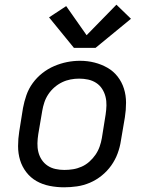

<svg xmlns="http://www.w3.org/2000/svg" viewBox="-20 -790 640 818"><path d="M253 8Q222 8 191.5 2Q161 -4 135.5 -18.5Q110 -33 92 -56.5Q74 -80 65.5 -108Q57 -136 57 -167.5Q57 -199 62 -230L78 -330Q83 -357 92.5 -384.5Q102 -412 119.5 -436Q137 -460 160.5 -478.5Q184 -497 211 -508.5Q238 -520 265.5 -525.5Q293 -531 321 -531Q353 -531 382.5 -523.5Q412 -516 437.5 -501.5Q463 -487 481 -464Q499 -441 508 -412.5Q517 -384 517 -352.5Q517 -321 512 -290L495 -190Q491 -163 481 -136Q471 -109 454 -85Q437 -61 413.5 -42Q390 -23 363 -11.5Q336 0 308 4Q280 8 253 8ZM254 -66Q273 -66 291.5 -69Q310 -72 328 -80Q346 -88 361 -101.5Q376 -115 387 -131Q398 -147 404.5 -165.5Q411 -184 414 -202L430 -302Q433 -322 433.5 -341Q434 -360 429.5 -378Q425 -396 415 -411.5Q405 -427 389.5 -437Q374 -447 355.5 -451Q337 -455 317 -455Q299 -455 280.5 -451.5Q262 -448 244.5 -439.5Q227 -431 212 -418Q197 -405 186 -388.5Q175 -372 169 -354Q163 -336 160 -318L143 -218Q140 -199 139.5 -179.5Q139 -160 143.5 -142Q148 -124 158 -109Q168 -94 183 -84Q198 -74 216.5 -70Q235 -66 254 -66ZM387 -586H295L189 -716L262 -764L349 -640L476 -770L538 -710Z"/></svg>

Font: Zed Sans Extended
Style: Italic
Weight: 400
Width: 7
Italic angle: -9°
Designer: Belleve Invis
Foundry: Belleve Invis
Version: Version 1.0.0; ttfautohint (v1.8.4)